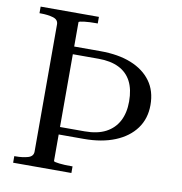

<svg xmlns="http://www.w3.org/2000/svg" viewBox="-80 -785 817 860"><g transform="rotate(10 328.5 -355.0)"><path d="M301 -710H36V-680H42Q74 -680 98 -673Q122 -666 122 -644V-66Q122 -44 98 -37Q74 -30 42 -30H36V0H301V-30H292Q279 -30 265.5 -30.5Q252 -31 240.5 -32.5Q229 -34 222 -35.5Q215 -37 215 -40V-670Q215 -673 222 -674.5Q229 -676 240.5 -677.5Q252 -679 265.5 -679.5Q279 -680 292 -680H301ZM597 -361Q597 -425 565 -469Q533 -513 474.5 -536.5Q416 -560 334 -560H185V-525H332Q387 -525 424.5 -506.5Q462 -488 481 -451.5Q500 -415 500 -360Q500 -308 480.5 -271Q461 -234 423 -214Q385 -194 327 -194H185V-160H329Q411 -160 471 -184.5Q531 -209 564 -254Q597 -299 597 -361Z"/></g></svg>

Font: Roboto Serif 144pt
Style: Regular
Weight: 400
Version: Version 1.008